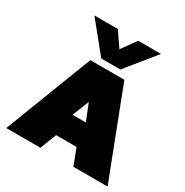

<svg xmlns="http://www.w3.org/2000/svg" viewBox="-201 -1065 1180 1226"><g transform="rotate(30 388.5 -452.0)"><path d="M318 -688 143 -904H316L389 -797L466 -904H634L459 -688ZM15 0 263 -644H514L762 0H510L464 -120H313L267 0ZM339 -285H437L388 -408Z"/></g></svg>

Font: Kanit Black
Style: Regular
Weight: 900
Designer: Katatrad Team
Foundry: CadsonDemak
Version: Version 2.000; ttfautohint (v1.8.3)